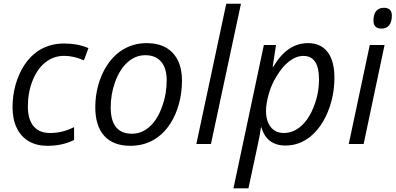

<svg xmlns="http://www.w3.org/2000/svg" viewBox="-20 -780 2143 1040"><path d="M47.9 -199.2Q47.9 -262.2 64.2 -320.6Q80.6 -378.9 110.8 -425.8Q141.1 -472.7 182.6 -501.5Q245.1 -544.4 327.1 -544.4Q399.9 -544.4 459 -519.5L434.6 -453.1Q378.9 -477.5 327.6 -477.5Q271.5 -477.5 227.1 -443.1Q182.6 -408.7 156.7 -343.8Q130.9 -279.8 130.9 -202.6Q130.9 -125.5 168.5 -89.4Q198.2 -59.6 250.5 -59.6Q285.2 -59.6 315.4 -66.9Q345.7 -74.2 381.3 -91.3V-22Q319.3 9.8 236.3 9.8Q178.2 9.8 135.7 -15.1Q93.3 -40 70.6 -87.2Q47.9 -134.3 47.9 -199.2Z M496.1 -198.2Q496.1 -261.7 512.5 -320.1Q528.8 -378.4 559.3 -425.5Q589.8 -472.7 631.3 -502Q694.8 -546.4 774.9 -546.4Q835.4 -546.4 878.2 -522.5Q920.9 -498.5 943.4 -452.9Q965.8 -407.2 965.8 -343.8Q965.8 -278.8 949.7 -219Q933.6 -159.2 903.3 -111.6Q873 -64 831.5 -34.7Q769 9.8 686 9.8Q593.8 9.8 544.9 -43.9Q496.1 -97.7 496.1 -198.2ZM860.4 -209.5Q882.8 -271 882.8 -345.7Q882.8 -410.6 852.8 -445.8Q822.8 -481 767.1 -481Q713.9 -481 671.1 -442.9Q628.4 -404.8 603.5 -335.9Q579.6 -269.5 579.6 -198.7Q579.6 -55.7 694.8 -55.7Q749.5 -55.7 792.7 -95.9Q835.9 -136.2 860.4 -209.5Z M1205.6 -759.8H1285.2L1122.6 0H1043.5Z M1409.2 -536.1H1475.1L1457 -418.9H1460.4Q1499.5 -483.9 1545.9 -515.1Q1592.3 -546.4 1648.4 -546.4Q1717.3 -546.4 1754.4 -498.3Q1791.5 -450.2 1791.5 -357.9Q1791.5 -294.4 1775.6 -233.6Q1759.8 -172.9 1730.5 -122.8Q1701.2 -72.8 1661.6 -40.5Q1601.1 8.3 1526.9 8.3Q1424.3 8.3 1396 -90.3H1393.6Q1389.6 -55.7 1372.6 21.5L1325.7 240.2H1244.6ZM1681.2 -206.1Q1708 -275.9 1708 -350.1Q1708 -477.1 1623.5 -477.1Q1585 -477.1 1547.4 -448.7Q1509.8 -420.4 1479 -368.2Q1451.2 -325.2 1436 -271.7Q1420.9 -218.3 1420.9 -179.2Q1420.9 -124.5 1446.5 -92Q1472.2 -59.6 1517.1 -59.6Q1568.8 -59.6 1611.6 -97.7Q1654.3 -135.7 1681.2 -206.1Z M1982.9 -536.1H2063L1949.7 0H1869.1ZM2002.9 -668.9Q2002.9 -702.1 2017.6 -720Q2032.2 -737.8 2059.6 -737.8Q2102.5 -737.8 2102.5 -694.8Q2102.5 -661.6 2087.9 -643.3Q2073.2 -625 2046.9 -625Q2002.9 -625 2002.9 -668.9Z"/></svg>

Font: Viking Open Sans
Style: Italic
Weight: 400
Italic angle: -12°
Foundry: Ascender Corporation
Version: Version 2.000